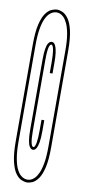

<svg xmlns="http://www.w3.org/2000/svg" viewBox="-82 -714 333 753"><g transform="rotate(10 85.0 -337.0)"><path d="M83 7Q73 7 60.8 1.8Q48.5 -3.5 37.5 -18.8Q26.5 -34 19.2 -64.5Q12 -95 12 -145V-529Q12 -579.5 19.2 -609.8Q26.5 -640 37.5 -655.2Q48.5 -670.5 60.8 -675.8Q73 -681 83 -681Q93 -681 104.8 -675.8Q116.5 -670.5 127.8 -655Q139 -639.5 146 -609.2Q153 -579 153 -529V-145Q153 -95 146 -64.8Q139 -34.5 127.8 -19Q116.5 -3.5 104.8 1.8Q93 7 83 7ZM83 -4Q88 -4 95.2 -6.2Q102.5 -8.5 110.5 -16.2Q118.5 -24 125.8 -39.5Q133 -55 137.5 -81.2Q142 -107.5 142 -147V-528Q142 -567.5 137.5 -593.2Q133 -619 125.8 -634.5Q118.5 -650 110.5 -657.8Q102.5 -665.5 95.2 -667.8Q88 -670 83 -670Q78 -670 70.5 -667.8Q63 -665.5 54.8 -658Q46.5 -650.5 39.2 -635Q32 -619.5 27.5 -593.5Q23 -567.5 23 -528V-147Q23 -107 27.5 -80.8Q32 -54.5 39.2 -39Q46.5 -23.5 54.8 -16Q63 -8.5 70.5 -6.2Q78 -4 83 -4ZM84 -123Q82 -123 78 -124.8Q74 -126.5 69.8 -133.5Q65.5 -140.5 62.8 -156.2Q60 -172 60 -200V-477Q60 -505 62.8 -520.8Q65.5 -536.5 69.8 -543.2Q74 -550 78 -551.5Q82 -553 84 -553Q85.5 -553 88.2 -552.2Q91 -551.5 94.5 -547.8Q98 -544 101 -535.5Q104 -527 106 -512.2Q108 -497.5 108 -474V-431H97V-474Q97 -490 96.2 -501.5Q95.5 -513 94.2 -520.8Q93 -528.5 91.2 -533.2Q89.5 -538 87.8 -540Q86 -542 84 -542Q81.5 -542 79 -538.8Q76.5 -535.5 74.8 -528.5Q73 -521.5 72 -509.2Q71 -497 71 -479V-197Q71 -179.5 72 -167.2Q73 -155 74.8 -147.8Q76.5 -140.5 79 -137.2Q81.5 -134 84 -134Q86 -134 87.8 -136Q89.5 -138 91.2 -142.8Q93 -147.5 94.2 -155.5Q95.5 -163.5 96.2 -175Q97 -186.5 97 -202V-245H108V-202Q108 -173 105 -156.8Q102 -140.5 97.8 -133.2Q93.5 -126 89.8 -124.5Q86 -123 84 -123Z"/></g></svg>

Font: Anybody UltraCondensed Thin
Style: Regular
Weight: 100
Width: 1
Designer: Tyler Finck
Foundry: Etcetera Type Company
Version: Version 1.110